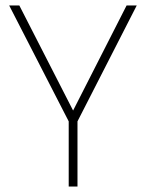

<svg xmlns="http://www.w3.org/2000/svg" viewBox="-20 -680 553 700"><path d="M230.5 -237.5 13.5 -660H50.5L246.5 -277L441.5 -660H478.5L262.5 -237.5V0H230.5Z"/></svg>

Font: League Spartan Thin Thin
Style: Regular
Weight: 250
Version: Version 2.002